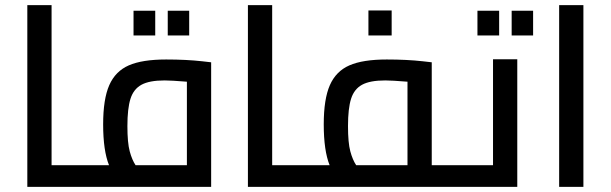

<svg xmlns="http://www.w3.org/2000/svg" viewBox="-20 -732 2395 752"><path d="M277 -85V0H87V-712H182V-85Z M277 0ZM807 -488V0H277V-85H407Q384 -142 384 -245Q384 -344 408 -398.5Q432 -453 484.5 -476Q537 -499 631 -499Q709 -499 772 -492ZM511 -85H712V-412Q650 -417 625 -417Q565 -417 534 -400Q503 -383 491 -345Q479 -307 479 -238Q479 -173 488 -139.5Q497 -106 511 -85ZM503 -690H588V-593H503ZM637 -690H721V-593H637Z M1141 -85V0H951V-712H1046V-85Z M1141 0ZM1762 -85V0H1141V-85H1271Q1248 -142 1248 -245Q1248 -344 1272 -398.5Q1296 -453 1348.5 -476Q1401 -499 1495 -499Q1573 -499 1636 -492L1671 -488V-85ZM1375 -85H1576V-412Q1514 -417 1489 -417Q1429 -417 1398 -400Q1367 -383 1355 -345Q1343 -307 1343 -238Q1343 -173 1352 -139.5Q1361 -106 1375 -85ZM1423 -691H1514V-593H1423Z M1762 0ZM2006 -500V0H1762V-85H1911V-500ZM1850 -690H1935V-593H1850ZM1984 -690H2068V-593H1984Z M2170 -712H2265V0H2170Z"/></svg>

Font: Cairo SemiBold
Style: Regular
Weight: 600
Designer: Mohamed Gaber, the designers of Titillium
Foundry: Kief Type Foundry
Version: Version 2.009; ttfautohint (v1.5.33-1714) -l 8 -r 50 -G 200 